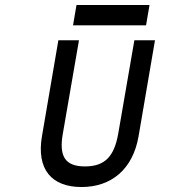

<svg xmlns="http://www.w3.org/2000/svg" viewBox="-20 -742 679 773"><path d="M288 -722 274 -640H568L582 -722ZM456 -204C440 -113 403 -72 322 -72C241 -72 217 -114 233 -204L298 -580H215L149 -194C126 -60 188 11 308 11C428 11 515 -60 538 -194L604 -580H521Z"/></svg>

Font: Charger Monospace
Style: Regular
Weight: 400
Designer: Jasper
Foundry: Cannot Into Space Fonts
Version: Version 0.980